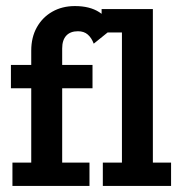

<svg xmlns="http://www.w3.org/2000/svg" viewBox="-20 -613 601 633"><path d="M21 0V-77H83V-322H16V-399H83V-446Q83 -490 101.5 -523Q120 -556 152.5 -574.5Q185 -593 227 -593Q276 -593 307 -573Q338 -553 351 -519L289 -469Q282 -488 269.5 -499Q257 -510 237 -510Q212 -510 198.5 -495.5Q185 -481 185 -453V-399H285V-322H185V-77H275V0ZM319 0V-77H382V-506H315V-583H484V-77H544V0Z"/></svg>

Font: Rokkitt SemiBold
Style: Regular
Weight: 600
Designer: Vernon Adams
Foundry: Vernon Adams
Version: Version 3.103